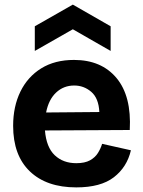

<svg xmlns="http://www.w3.org/2000/svg" viewBox="-20 -799 622 833"><path d="M311 14Q182 14 109.5 -55.5Q37 -125 37 -253Q37 -337 68.5 -401.5Q100 -466 159 -502.5Q218 -539 301 -539Q420 -539 485.5 -460.5Q551 -382 543 -235L175 -233Q181 -160 217.5 -125.5Q254 -91 311 -91Q348 -91 370.5 -103.5Q393 -116 405 -135.5Q417 -155 423 -175L548 -147Q531 -74 474 -30Q417 14 311 14ZM302 -428Q256 -428 223.5 -397.5Q191 -367 180 -311L411 -313Q408 -373 376 -400.5Q344 -428 302 -428ZM131 -578V-685L296 -779L460 -685V-578L296 -672Z"/></svg>

Font: Bricolage Grotesque 12pt Bricolage Grotesque 10pt Regular
Style: Bold
Weight: 700
Designer: Mathieu Triay
Foundry: Atelier Triay
Version: Version 1.001; ttfautohint (v1.8.4.7-5d5b);gftools[0.9.33.de